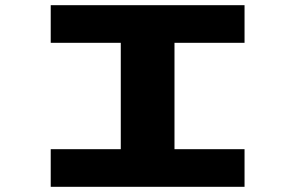

<svg xmlns="http://www.w3.org/2000/svg" viewBox="-20 -720 1140 740"><path d="M175.5 0V-145H445.5V-555H175.5V-700H922.5V-555H652.5V-145H922.5V0Z"/></svg>

Font: Trispace Expanded ExtraBold
Style: Regular
Weight: 800
Width: 7
Designer: Tyler Finck
Foundry: Etcetera Type Company
Version: Version 1.210; ttfautohint (v1.8.3)